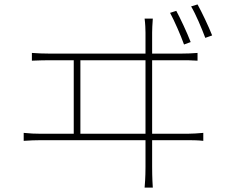

<svg xmlns="http://www.w3.org/2000/svg" viewBox="-20 -827 1040 867"><path d="M841 -637C825 -679 794 -745 776 -778L748 -769C767 -734 796 -668 811 -626ZM343 -223V-555H637V-223ZM667 -223V-555H799C816 -555 847 -555 872 -553V-588C847 -586 825 -585 799 -585H667V-680C667 -691 668 -719 670 -743H633C636 -721 637 -694 637 -680V-585H202C177 -585 151 -586 124 -588V-553C152 -554 177 -555 202 -555H313V-223H165C140 -223 115 -224 87 -227V-191C116 -193 140 -194 165 -194H637V-73C637 -63 637 -24 633 20H670C667 -23 667 -64 667 -75V-194H826C842 -194 873 -194 898 -191V-227C873 -225 851 -223 826 -223ZM843 -798C864 -763 890 -701 907 -656L938 -667C921 -710 891 -773 872 -807Z"/></svg>

Font: Source Han Sans CN ExtraLight
Style: Regular
Weight: 250
Designer: Ryoko NISHIZUKA (kana & ideographs); Paul D. Hunt (Latin, Greek & Cyrillic); Wenlong ZHANG (bopomofo); Sandoll Communica
Foundry: Adobe Systems Incorporated
Version: Version 1.004;PS 1.004;hotconv 16.6.51;makeotf.lib2.5.65220